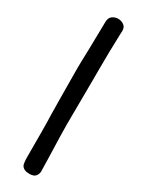

<svg xmlns="http://www.w3.org/2000/svg" viewBox="-248 -749 785 1031"><g transform="rotate(30 144.5 -234.0)"><path d="M197 118 199 203Q199 218 188.5 232Q178 246 150 246Q131 246 120.5 241Q110 236 106 230.5Q102 225 101 223Q100 222 99 217.5Q98 213 96.5 202Q95 191 95 175Q95 -31 94 -46Q93 -55 91.5 -178Q90 -301 90 -373Q90 -408 93 -496L96 -663Q96 -691 112.5 -702.5Q129 -714 148 -714Q167 -714 183 -703Q199 -692 199 -670Q199 -654 198 -643Q194 -531 194 -425V-373L192 -85Q192 -32 197 118Z"/></g></svg>

Font: Itim
Style: Regular
Weight: 400
Designer: Suppakit Chalermlarp
Version: Version 1.002g